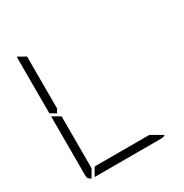

<svg xmlns="http://www.w3.org/2000/svg" viewBox="-216 -1138 1247 1304"><g transform="rotate(-30 408.0 -486.0)"><path d="M161 -735V-531L144 -502L99 -529V-959Q99 -968 101 -972L161 -938ZM614 -62 703 -10Q691 0 676 0H408H149L185 -62H408ZM126 -2Q99 -12 99 -41V-500V-505L139 -482L152 -474L161 -469V-265V-62Z"/></g></svg>

Font: DSEG7 Modern
Style: Light
Weight: 300
Designer: Keshikan(Twitter:@keshinomi_88pro)
Version: Version 0.46